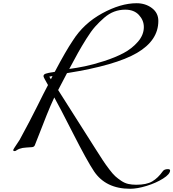

<svg xmlns="http://www.w3.org/2000/svg" viewBox="-20 -906 1076 1192"><path d="M72 32Q62 32 62 26Q62 23 70 10.5Q78 -2 88.5 -17.5Q99 -33 102 -38Q169 -161 211 -246Q253 -331 278 -378Q250 -426 250 -433Q250 -436 251 -438.5Q252 -441 254 -443Q256 -445 258.5 -446.5Q261 -448 265 -449Q269 -450 272.5 -451Q276 -452 282 -453.5Q288 -455 293 -455.5Q298 -456 306 -457.5Q314 -459 320 -460Q388 -589 432 -654Q499 -760 614 -823Q729 -886 828 -886Q883 -886 923 -856Q963 -826 963 -776Q963 -655 830.5 -577.5Q698 -500 396 -452L341 -347L574 20Q604 67 619 90Q634 113 657 143.5Q680 174 695.5 188Q711 202 732.5 216.5Q754 231 776.5 236Q799 241 826 241Q890 241 925.5 220Q961 199 990 158Q999 144 1022 144Q1036 144 1036 152Q1036 175 992.5 202.5Q949 230 890.5 248Q832 266 788 266Q637 266 564 158Q521 94 433 -79Q345 -252 317 -301Q294 -252 269.5 -191Q245 -130 224 -75Q203 -20 196 -4Q192 6 179 7.5Q166 9 142.5 10Q119 11 100 18Q90 22 83 27Q76 32 72 32ZM410 -478Q456 -484 507 -494.5Q558 -505 626.5 -527Q695 -549 747 -576.5Q799 -604 836 -646.5Q873 -689 873 -738Q873 -780 842.5 -813Q812 -846 758 -846Q722 -846 689.5 -834Q657 -822 626.5 -795.5Q596 -769 571 -741Q546 -713 516 -665Q486 -617 464.5 -578.5Q443 -540 410 -478ZM296 -414 306 -434 286 -430Q290 -424 296 -414Z"/></svg>

Font: Miama Nueva
Style: Medium
Weight: 400
Italic angle: -28°
Version: Version 1.0